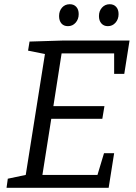

<svg xmlns="http://www.w3.org/2000/svg" viewBox="-20 -890 646 910"><path d="M473 -164H521L495 0H11L17 -43L102 -61L193 -634L113 -650L120 -693L282 -698H594L569 -540H521V-637H272L233 -387H475L465 -327H223L181 -61H442ZM302 -766Q282 -766 271 -779Q260 -792 260 -814Q260 -838 274 -854Q288 -870 311 -870Q330 -870 341.5 -857.5Q353 -845 353 -823Q353 -799 338.5 -782.5Q324 -766 302 -766ZM491 -766Q472 -766 460.5 -779Q449 -792 449 -814Q449 -838 463.5 -854Q478 -870 500 -870Q519 -870 530.5 -857.5Q542 -845 542 -823Q542 -799 527.5 -782.5Q513 -766 491 -766Z"/></svg>

Font: Bitter
Style: Italic
Weight: 400
Italic angle: -9°
Designer: Sol Matas, and Bitter project Authors
Foundry: Sol Matas
Version: Version 2.001